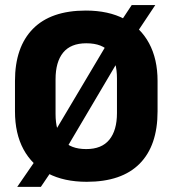

<svg xmlns="http://www.w3.org/2000/svg" viewBox="-20 -695 675 751"><path d="M319.2 16.1Q230.5 16.1 167.8 -16.6Q105.2 -49.3 71.9 -110.9Q38.6 -172.5 38.6 -259.3V-378.5Q38.6 -510.8 108.9 -582.3Q179.2 -653.7 315.7 -653.7Q404.4 -653.7 467 -620.7Q529.7 -587.6 563 -525.9Q596.3 -464.2 596.3 -378.5V-259.3Q596.3 -125.4 526.2 -54.7Q456 16.1 319.2 16.1ZM47.4 35.9 142 -101.5 174.9 -147 416.4 -553.2 441.4 -593.9 495.2 -675.2H587.4L496.9 -539.3L464.9 -495.5L223.1 -86.2L201.7 -55.5L139.8 35.9ZM317.4 -111.9Q377.8 -111.9 407.6 -148.5Q437.5 -185 437.5 -252.8V-388.4Q437.5 -454 409.6 -489.8Q381.6 -525.7 317.4 -525.7Q256.8 -525.7 227 -489.3Q197.3 -452.9 197.3 -384.9V-249.3Q197.3 -181.5 226.4 -146.7Q255.5 -111.9 317.4 -111.9Z"/></svg>

Font: Anek Odia Medium
Style: Regular
Weight: 500
Designer: Yesha Goshar & Mahesh Sahu (Odia), Yesha Goshar (Latin)
Foundry: Ek Type
Version: Version 1.003